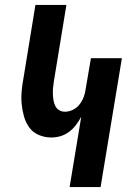

<svg xmlns="http://www.w3.org/2000/svg" viewBox="-20 -755 540 775"><path d="M261 0 308 -284Q299 -267 287 -251Q275 -235 259 -223Q243 -211 224.5 -205.5Q206 -200 187 -200Q161 -200 137 -210Q113 -220 98.5 -240Q84 -260 77 -284.5Q70 -309 67.5 -335Q65 -361 67.5 -388Q70 -415 75 -441L123 -735H248L197 -424Q195 -412 194 -399Q193 -386 193.5 -374Q194 -362 196 -350Q198 -338 203 -327.5Q208 -317 218.5 -310.5Q229 -304 242 -304Q258 -304 274.5 -312Q291 -320 301.5 -334Q312 -348 318 -364Q324 -380 326 -397L347 -520H472L386 0Z"/></svg>

Font: Iosevka Term Curly XBd Obl
Style: Regular
Weight: 800
Italic angle: -9°
Designer: Belleve Invis
Foundry: Belleve Invis
Version: Version 32.3.0